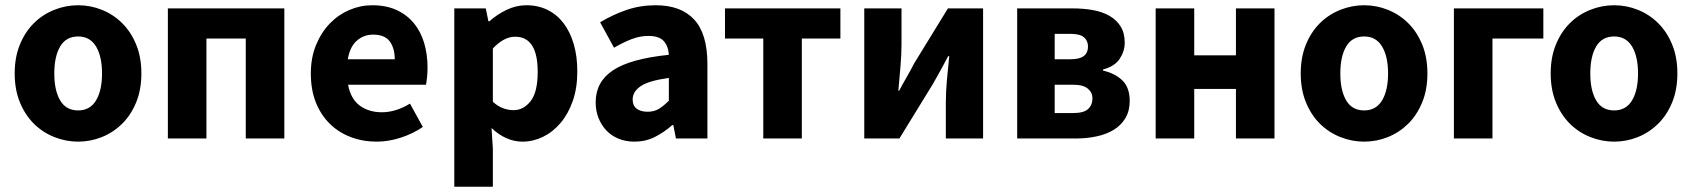

<svg xmlns="http://www.w3.org/2000/svg" viewBox="-20 -528 6451 732"><path d="M278 12Q231 12 187 -5.5Q143 -23 109.5 -56Q76 -89 56 -137.5Q36 -186 36 -248Q36 -310 56 -358.5Q76 -407 109.5 -440Q143 -473 187 -490.5Q231 -508 278 -508Q325 -508 368.5 -490.5Q412 -473 445.5 -440Q479 -407 499 -358.5Q519 -310 519 -248Q519 -186 499 -137.5Q479 -89 445.5 -56Q412 -23 368.5 -5.5Q325 12 278 12ZM278 -107Q323 -107 346 -145Q369 -183 369 -248Q369 -313 346 -351Q323 -389 278 -389Q232 -389 209.5 -351Q187 -313 187 -248Q187 -183 209.5 -145Q232 -107 278 -107Z M620 0V-496H1064V0H917V-381H767V0Z M1416 12Q1363 12 1317 -5.5Q1271 -23 1237 -56.5Q1203 -90 1184 -138Q1165 -186 1165 -248Q1165 -308 1185 -356.5Q1205 -405 1237.5 -438.5Q1270 -472 1312 -490Q1354 -508 1399 -508Q1452 -508 1491.5 -490Q1531 -472 1557.5 -440Q1584 -408 1597 -364.5Q1610 -321 1610 -270Q1610 -250 1608 -232Q1606 -214 1604 -205H1307Q1317 -151 1351.5 -125.5Q1386 -100 1436 -100Q1489 -100 1543 -133L1592 -44Q1554 -18 1507.5 -3Q1461 12 1416 12ZM1306 -302H1485Q1485 -344 1466 -370Q1447 -396 1402 -396Q1367 -396 1340.5 -373Q1314 -350 1306 -302Z M1712 184V-496H1832L1842 -447H1846Q1875 -473 1911.5 -490.5Q1948 -508 1987 -508Q2032 -508 2068 -490Q2104 -472 2129 -439Q2154 -406 2167.5 -359.5Q2181 -313 2181 -256Q2181 -192 2163.5 -142.5Q2146 -93 2116.5 -58.5Q2087 -24 2049.5 -6Q2012 12 1972 12Q1940 12 1910 -1.5Q1880 -15 1854 -40L1859 39V184ZM1938 -108Q1976 -108 2003 -142.5Q2030 -177 2030 -254Q2030 -388 1944 -388Q1901 -388 1859 -343V-140Q1879 -122 1899 -115Q1919 -108 1938 -108Z M2399 12Q2365 12 2337.5 0.5Q2310 -11 2291 -31.5Q2272 -52 2261.5 -79Q2251 -106 2251 -138Q2251 -216 2317 -260Q2383 -304 2530 -319Q2528 -352 2510.5 -371.5Q2493 -391 2452 -391Q2420 -391 2388.5 -379Q2357 -367 2321 -346L2268 -443Q2316 -472 2368.5 -490Q2421 -508 2480 -508Q2576 -508 2626.5 -453.5Q2677 -399 2677 -284V0H2557L2547 -51H2543Q2511 -23 2476 -5.5Q2441 12 2399 12ZM2449 -102Q2474 -102 2492 -113Q2510 -124 2530 -144V-231Q2452 -220 2422 -199Q2392 -178 2392 -149Q2392 -125 2407.5 -113.5Q2423 -102 2449 -102Z M2890 0V-381H2744V-496H3184V-381H3037V0Z M3275 0V-496H3417V-358Q3417 -321 3413 -274.5Q3409 -228 3405 -182H3408Q3420 -205 3437 -234.5Q3454 -264 3465 -286L3594 -496H3728V0H3586V-138Q3586 -176 3590 -222Q3594 -268 3599 -314H3595Q3583 -291 3566.5 -261Q3550 -231 3538 -210L3409 0Z M3858 0V-496H4069Q4111 -496 4147 -489.5Q4183 -483 4210 -467.5Q4237 -452 4252.5 -427Q4268 -402 4268 -365Q4268 -333 4249 -304Q4230 -275 4185 -263V-259Q4232 -248 4259.5 -221Q4287 -194 4287 -143Q4287 -105 4270.5 -77.5Q4254 -50 4226 -33Q4198 -16 4160.5 -8Q4123 0 4081 0ZM4001 -302H4059Q4096 -302 4112 -314.5Q4128 -327 4128 -350Q4128 -373 4112.5 -386Q4097 -399 4060 -399H4001ZM4001 -97H4072Q4112 -97 4128.5 -112.5Q4145 -128 4145 -153Q4145 -175 4127.5 -190Q4110 -205 4071 -205H4001Z M4386 0V-496H4533V-317H4692V-496H4839V0H4692V-189H4533V0Z M5181 12Q5134 12 5090 -5.5Q5046 -23 5012.5 -56Q4979 -89 4959 -137.5Q4939 -186 4939 -248Q4939 -310 4959 -358.5Q4979 -407 5012.5 -440Q5046 -473 5090 -490.5Q5134 -508 5181 -508Q5228 -508 5271.5 -490.5Q5315 -473 5348.5 -440Q5382 -407 5402 -358.5Q5422 -310 5422 -248Q5422 -186 5402 -137.5Q5382 -89 5348.5 -56Q5315 -23 5271.5 -5.5Q5228 12 5181 12ZM5181 -107Q5226 -107 5249 -145Q5272 -183 5272 -248Q5272 -313 5249 -351Q5226 -389 5181 -389Q5135 -389 5112.5 -351Q5090 -313 5090 -248Q5090 -183 5112.5 -145Q5135 -107 5181 -107Z M5523 0V-496H5864V-381H5670V0Z M6134 12Q6087 12 6043 -5.5Q5999 -23 5965.5 -56Q5932 -89 5912 -137.5Q5892 -186 5892 -248Q5892 -310 5912 -358.5Q5932 -407 5965.5 -440Q5999 -473 6043 -490.5Q6087 -508 6134 -508Q6181 -508 6224.5 -490.5Q6268 -473 6301.5 -440Q6335 -407 6355 -358.5Q6375 -310 6375 -248Q6375 -186 6355 -137.5Q6335 -89 6301.5 -56Q6268 -23 6224.5 -5.5Q6181 12 6134 12ZM6134 -107Q6179 -107 6202 -145Q6225 -183 6225 -248Q6225 -313 6202 -351Q6179 -389 6134 -389Q6088 -389 6065.5 -351Q6043 -313 6043 -248Q6043 -183 6065.5 -145Q6088 -107 6134 -107Z"/></svg>

Font: Giro Regular
Style: Bold
Weight: 700
Designer: Paul D. Hunt
Foundry: Adobe Systems Incorporated
Version: Version 1.000;PS 1.0;hotconv 1.0.88;makeotf.lib2.5.647800